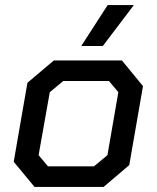

<svg xmlns="http://www.w3.org/2000/svg" viewBox="-20 -736 617 756"><path d="M34 -99 88 -410 192 -498H460L543 -397L489 -86L388 0H116ZM350 -81 403 -125 446 -373 409 -417H229L176 -373L132 -125L169 -81ZM404 -716H507L385 -555H300Z"/></svg>

Font: Chakra Petch Medium
Style: Italic
Weight: 500
Italic angle: -10°
Designer: Katatrad Aksorn Co.,Ltd.
Foundry: Cadson Demak Co.,Ltd.
Version: Version 1.000; ttfautohint (v1.6)